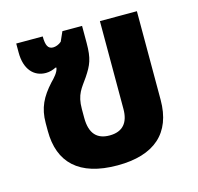

<svg xmlns="http://www.w3.org/2000/svg" viewBox="-83 -605 730 707"><g transform="rotate(-15 281.5 -252.0)"><path d="M282 13C422 13 497 -52 497 -179V-517H356V-182C356 -131 333 -101 282 -101C235 -101 208 -127 208 -188V-221C208 -278 228 -296 252 -331C278 -370 288 -392 288 -452V-517H213L197 -481C187 -472 174 -468 165 -468C146 -468 138 -482 138 -517H37V-482C37 -419 69 -384 115 -384C129 -384 142 -388 154 -394L157 -393C155 -376 138 -358 125 -345C86 -302 66 -264 66 -206V-176C66 -56 135 13 282 13Z"/></g></svg>

Font: Noto Sans Thai UI SemCond
Style: Bold
Weight: 700
Width: 4
Designer: Monotype Design Team
Foundry: Monotype Imaging Inc.
Version: Version 2.000